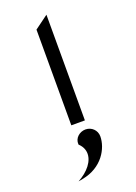

<svg xmlns="http://www.w3.org/2000/svg" viewBox="-177 -716 784 1103"><g transform="rotate(-20 214.5 -164.5)"><path d="M242 50C206 50 172 78 175 116V118L177 120C224 166 210 226 164 272C153 283 140 294 126 303L103 317L129 312C255 289 309 188 309 116C309 79 279 50 242 50ZM257 0V-646L174 -585V0Z"/></g></svg>

Font: Charger Monospace
Style: Regular
Weight: 400
Designer: Jasper
Foundry: Cannot Into Space Fonts
Version: Version 0.980